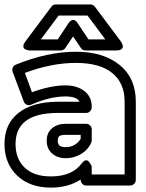

<svg xmlns="http://www.w3.org/2000/svg" viewBox="-30 -810 657 864"><path d="M-9.8 -162.1Q-9.8 -252.4 52.7 -301.5Q115.2 -350.6 225.1 -352.1H328.1Q315.9 -376 264.2 -376Q194.8 -376 109.9 -338.9Q101.1 -334.5 91.3 -338.4Q81.5 -342.3 77.1 -353L26.9 -486.8Q23.4 -496.6 27.6 -505.9Q31.7 -515.1 41 -519Q183.1 -577.1 312 -577.1Q434.6 -577.1 507.8 -518.1Q581.1 -459 581.1 -353V0Q581.1 10.7 573.2 17.8Q565.4 24.9 556.2 24.9H357.9Q347.2 24.9 340.1 17.1Q333 9.3 333 0V-2Q276.9 34.2 199.2 34.2Q104 34.2 47.1 -20Q-9.8 -74.2 -9.8 -162.1ZM199.2 -16.1Q294.9 -16.1 337.9 -75.2Q345.7 -85.4 353.3 -87.9Q360.8 -90.3 366 -85.9Q371.1 -81.5 375 -75.9Q378.9 -70.3 380.9 -65.4L382.8 -60.1V-24.9H530.8V-353Q530.8 -436 475.1 -481.4Q419.4 -526.9 312 -526.9Q201.2 -526.9 82 -481.9L113.8 -395Q198.7 -425.8 264.2 -425.8Q316.9 -425.8 349.9 -400.1Q382.8 -374.5 382.8 -329.1V-327.1Q382.8 -317.9 375.7 -309.8Q368.7 -301.8 357.9 -301.8H225.1Q129.9 -300.3 85 -264.9Q40 -229.5 40 -162.1Q40 -94.7 81.3 -55.4Q122.6 -16.1 199.2 -16.1ZM84 -623 201.2 -779.8Q208.5 -790 221.2 -790H377Q388.7 -790 397 -779.8L514.2 -623Q515.1 -621.6 516.8 -618.9Q518.6 -616.2 521 -609.1Q523.4 -602.1 522.5 -596.9Q521.5 -591.8 514.6 -587.4Q507.8 -583 494.1 -583H355Q341.3 -583 334 -594.2L298.8 -646L264.2 -594.2Q256.3 -583 243.2 -583H104Q102.1 -583 98.9 -583.3Q95.7 -583.5 88.9 -585.9Q82 -588.4 78.4 -592Q74.7 -595.7 75.2 -604Q75.7 -612.3 84 -623ZM153.8 -632.8H230L277.8 -705.1Q284.2 -714.8 291 -718.3Q297.9 -721.7 302.7 -720Q307.6 -718.3 311.5 -715.1Q315.4 -711.9 317.4 -708.5L319.8 -705.1L368.2 -632.8H443.8L363.8 -740.2H233.9ZM266.1 -252.9H357.9Q367.2 -252.9 375 -245.8Q382.8 -238.8 382.8 -228V-179.2Q382.8 -174.8 380.9 -168.9Q366.7 -136.2 335.2 -117.2Q303.7 -98.1 266.1 -98.1Q228.5 -98.1 204.3 -119.4Q180.2 -140.6 180.2 -176.8Q180.2 -212.9 204.3 -232.9Q228.5 -252.9 266.1 -252.9ZM230 -176.8Q230 -161.6 237.8 -154.8Q245.6 -147.9 266.1 -147.9Q288.1 -147.9 305.7 -158.2Q323.2 -168.5 333 -185.1V-203.1H266.1Q243.2 -203.1 236.6 -197.3Q230 -191.4 230 -176.8Z"/></svg>

Font: Trueno ExtraBold Outline
Style: Regular
Weight: 800
Width: 6
Designer: Julieta Ulanovsky
Foundry: Julieta Ulanovsky
Version: Version 3.001b | FøM Fix